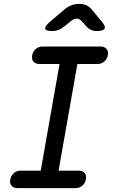

<svg xmlns="http://www.w3.org/2000/svg" viewBox="-20 -970 640 990"><path d="M282 -90H386Q406 -90 416.5 -77.5Q427 -65 423 -45Q419 -25 404.5 -12.5Q390 0 370 0H70Q50 0 39.5 -12.5Q29 -25 33 -45Q37 -65 51.5 -77.5Q66 -90 86 -90H190L287 -640H183Q163 -640 152.5 -652.5Q142 -665 146 -685Q150 -705 164.5 -717.5Q179 -730 199 -730H499Q519 -730 529.5 -717.5Q540 -705 536 -685Q532 -665 517.5 -652.5Q503 -640 483 -640H379ZM250 -810Q216 -810 213 -822Q210 -834 238 -858L312 -921Q330 -936 348.5 -943Q367 -950 388 -950Q409 -950 425 -943Q441 -936 453 -921L506 -857Q526 -834 519 -822Q512 -810 479 -810Q462 -810 449 -816Q436 -822 426 -833L402 -860Q390 -874 375.5 -874Q361 -874 344 -860L312 -834Q298 -822 282.5 -816Q267 -810 250 -810Z"/></svg>

Font: Maple Mono NL
Style: Italic
Weight: 400
Italic angle: -10°
Monospace: yes
Designer: subframe7536
Version: Version 7.000